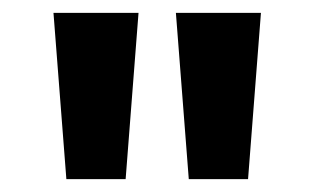

<svg xmlns="http://www.w3.org/2000/svg" viewBox="-20 -817 489 298"><path d="M83 -539H175L195 -797H63ZM273 -539H365L385 -797H253Z"/></svg>

Font: Noto Sans Kannada ExtraCondensed
Style: Bold
Weight: 700
Width: 2
Designer: Jelle Bosma - Monotype Design Team
Foundry: Monotype Imaging Inc.
Version: Version 2.005